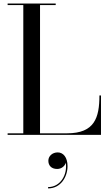

<svg xmlns="http://www.w3.org/2000/svg" viewBox="-20 -770 622 1096"><path d="M556.5 0V-225H547.5C547.5 -98 520 -9 363 -9H208.5V-741H298V-750H23.5V-741H113V-9H23.5V0ZM256 147.5C256 173.5 272 194.5 306.5 194.5C332.5 194.5 351.5 176 355.5 158.5C366 227 325 298 254.5 298V305.5C326.5 305.5 365.5 240 365.5 178.5C365.5 128 341 100 309.5 100C279 100 256 121 256 147.5Z"/></svg>

Font: Bodoni* 24
Style: Regular
Weight: 400
Version: Version 2.3